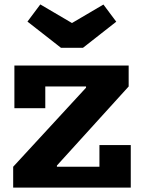

<svg xmlns="http://www.w3.org/2000/svg" viewBox="-20 -847 644 867"><path d="M39.5 -94 368.5 -451V-481.5L561 -456.5L237 -99.5V-66ZM561 -551V-456.5H184.5V-358.5H45V-551ZM429 -192H570.5V0H39.5V-94H429ZM354.5 -631 505 -749 447 -826.5 305 -743 162 -827 104 -749.5 255.5 -631Z"/></svg>

Font: Hepta Slab
Style: Bold
Weight: 700
Designer: Michael LaGattuta
Foundry: Michael LaGattuta
Version: Version 1.100